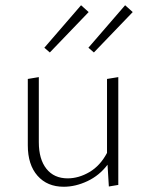

<svg xmlns="http://www.w3.org/2000/svg" viewBox="-20 -708 556 732"><path d="M318 -662 170 -508 149 -526 289 -688ZM338 -508 317 -526 457 -688 486 -662ZM388 -125V-407L431 -414V-3L395 3L390 -80Q359 -39 313.5 -17.5Q268 4 223 4Q160 4 123 -38Q86 -80 86 -154V-407L128 -414V-166Q128 -101 157 -64.5Q186 -28 238 -28Q280 -28 321 -52Q362 -76 388 -125Z"/></svg>

Font: EauTestText Light
Style: Regular
Weight: 300
Designer: Christian Thalmann (Catharsis Fonts)
Version: Version 0.001;PS 000.001;hotconv 1.0.88;makeotf.lib2.5.64775